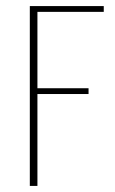

<svg xmlns="http://www.w3.org/2000/svg" viewBox="-20 -611 377 631"><path d="M78 0V-591H321V-572H103V-321H271V-302H103V0Z"/></svg>

Font: Alumni Sans SC Thin
Style: Regular
Weight: 100
Designer: Robert E. Leuschke
Foundry: Robert E. Leuschke
Version: Version 1.018